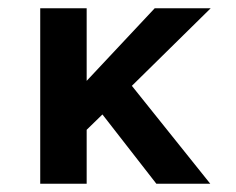

<svg xmlns="http://www.w3.org/2000/svg" viewBox="-20 -443 569 463"><path d="M189 0H77V-423H189V-248L353 -423H488L298 -236L487 0H357L227 -167L189 -130Z"/></svg>

Font: Synthetic SemiBold
Style: Regular
Weight: 600
Designer: Santiago Orozco
Foundry: Typemade
Version: Version 2.000; ttfautohint (v1.8.4.7-5d5b)